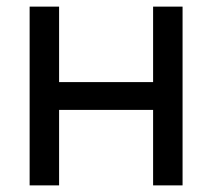

<svg xmlns="http://www.w3.org/2000/svg" viewBox="-20 -560 642 580"><path d="M69.5 0V-540H158.5V-312H442.5V-540H531.5V0H442.5V-228H158.5V0Z"/></svg>

Font: Vela Sans Med
Style: Regular
Weight: 500
Designer: Principal design: Mikhail Sharanda - project Manrope.
Design modification: Ravid Balaliev
Foundry: Mikhail Sharanda
Version: Version 1.001